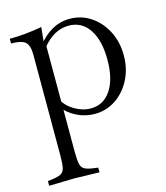

<svg xmlns="http://www.w3.org/2000/svg" viewBox="-110 -539 784 907"><g transform="rotate(-15 281.5 -85.5)"><path d="M18 283V260L34 258Q67 254 82 246.5Q97 239 101.5 219Q106 199 106 159V-335Q106 -380 87.5 -396.5Q69 -413 18 -413V-436Q56 -436 93 -439.5Q130 -443 176 -451L169 -382L176 -367V159Q176 199 180.5 219Q185 239 200.5 246.5Q216 254 248 258L264 260V283L141 280ZM315 11Q269 11 227.5 -9.5Q186 -30 160 -65L169 -99Q186 -65 224.5 -42Q263 -19 304 -19Q366 -19 402 -73Q438 -127 438 -221Q438 -316 402 -370Q366 -424 302 -424Q265 -424 232 -405.5Q199 -387 170 -350L156 -367Q189 -410 229 -432Q269 -454 315 -454Q372 -454 418 -423Q464 -392 491 -339.5Q518 -287 518 -221Q518 -156 491 -103.5Q464 -51 418 -20Q372 11 315 11Z"/></g></svg>

Font: Baskervville SC
Style: Regular
Weight: 400
Designer: Alexis Faudot, Rémi Forte, Morgane Pierson, Rafael Ribas, Tanguy Vanlaeys, Rosalie Wagner, Thomas Huot-Marchand
Foundry: ANRT
Version: Version 1.100